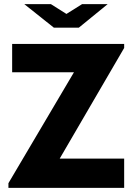

<svg xmlns="http://www.w3.org/2000/svg" viewBox="-20 -914 647 934"><path d="M21 -22.9 339.8 -562.5H39.1V-700.2H584V-680.7L270.5 -142.6H584V0H21ZM98.1 -894H227.5L303.2 -846.2L379.4 -894H503.9L363.3 -779.3H242.2Z"/></svg>

Font: DavidDev Light
Style: Regular
Weight: 300
Designer: David.dev
Foundry: David.dev
Version: Version 1.001;FEAKit 1.0